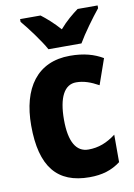

<svg xmlns="http://www.w3.org/2000/svg" viewBox="-87 -822 621 888"><g transform="rotate(-10 223.5 -378.0)"><path d="M176 -606H331C355 -648 404 -715 435 -753V-766H341C314 -746 283 -721 253 -686C223 -720 192 -747 167 -766H71V-753C102 -717 155 -645 176 -606ZM261 10C321 10 366 -4 407 -35V-164C366 -133 326 -117 278 -117C221 -117 190 -168 190 -272C190 -377 220 -433 275 -433C310 -433 342 -422 380 -401L422 -521C381 -545 334 -559 268 -559C114 -559 36 -447 36 -272C36 -78 110 10 261 10Z"/></g></svg>

Font: Noto Sans Gujarati Condensed ExtraBold
Style: Regular
Weight: 800
Width: 3
Designer: Jelle Bosma - Monotype Design Team, Universal Thirst
Foundry: Monotype Imaging Inc.
Version: Version 2.106